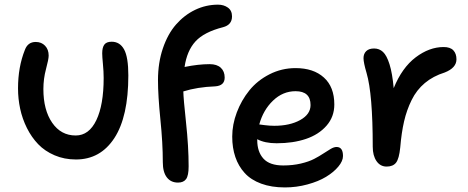

<svg xmlns="http://www.w3.org/2000/svg" viewBox="-20 -757 2029 832"><path d="M309.1 -65.9Q258.8 -65.9 216.6 -84Q174.3 -102.1 145.5 -132.1Q116.7 -162.1 96.7 -202.1Q76.7 -242.2 67.4 -285.6Q58.1 -329.1 58.1 -374Q58.1 -466.8 87.9 -541Q100.6 -575.2 134.8 -575.2Q159.7 -575.2 175.3 -558.8Q190.9 -542.5 190.9 -516.1Q190.9 -500.5 179.4 -458Q168 -415.5 168 -371.1Q168 -280.3 206.1 -225.1Q244.1 -169.9 308.1 -169.9Q365.7 -169.9 397.5 -236.3Q429.2 -302.7 429.2 -418.9Q429.2 -447.3 426 -479.7Q422.9 -512.2 422.9 -525.9Q422.9 -551.3 432.1 -563.7Q441.4 -576.2 463.9 -576.2Q499.5 -576.2 517.8 -542.7Q536.1 -509.3 536.1 -430.2Q536.1 -251.5 475.6 -158.7Q415 -65.9 309.1 -65.9Z M751.5 34.2Q720.2 34.2 702.9 11.5Q685.5 -11.2 685.5 -54.2Q685.5 -137.2 675 -239.7Q664.6 -342.3 664.6 -410.2Q664.6 -484.9 685.8 -547.4Q707 -609.9 742.9 -650.9Q778.8 -691.9 825.7 -714.4Q872.6 -736.8 924.8 -736.8Q949.7 -736.8 967.5 -724.1Q985.4 -711.4 985.4 -686Q985.4 -649.4 946.8 -639.2Q864.3 -618.2 827.1 -577.6Q790 -537.1 779.8 -466.8Q839.4 -479 888.7 -479Q919.9 -479 936.8 -463.4Q953.6 -447.8 953.6 -420.9Q953.6 -385.7 912.6 -382.8Q835 -379.9 774.4 -360.8Q774.9 -330.6 786.1 -226.3Q797.4 -122.1 797.4 -36.1Q797.4 3.9 786.4 19Q775.4 34.2 751.5 34.2Z M1214.4 55.2Q1156.2 55.2 1111.8 38.8Q1067.4 22.5 1040.3 -7.3Q1013.2 -37.1 999.8 -76.7Q986.3 -116.2 986.3 -165Q986.3 -217.3 1006.1 -269.8Q1025.9 -322.3 1060.5 -365.2Q1095.2 -408.2 1147.9 -435.1Q1200.7 -461.9 1260.7 -461.9Q1338.4 -461.9 1383.5 -421.1Q1428.7 -380.4 1428.7 -304.2Q1428.7 -251 1395 -212.4Q1361.3 -173.8 1305.7 -155Q1250 -136.2 1178.7 -136.2Q1127.4 -136.2 1094.7 -153.8V-149.9Q1094.7 -99.1 1121.6 -69.6Q1148.4 -40 1207.5 -40Q1248.5 -40 1283.7 -48.3Q1318.8 -56.6 1341.3 -68.4Q1363.8 -80.1 1381.3 -91.8Q1398.9 -103.5 1413.1 -111.8Q1427.2 -120.1 1438.5 -120.1Q1466.3 -120.1 1466.3 -81.1Q1466.3 -59.1 1446 -34.9Q1425.8 -10.7 1392.8 9.3Q1359.9 29.3 1312.3 42.2Q1264.6 55.2 1214.4 55.2ZM1260.7 -361.8Q1205.6 -361.8 1163.1 -321Q1120.6 -280.3 1103.5 -217.8L1126 -214.8Q1148.4 -211.9 1168.5 -211.9Q1235.8 -211.9 1280.8 -236.8Q1325.7 -261.7 1325.7 -301.8Q1325.7 -361.8 1260.7 -361.8Z M1655.3 -35.2Q1627.9 -35.2 1611.6 -58.8Q1595.2 -82.5 1595.2 -121.1Q1595.2 -350.1 1568.4 -440.9Q1555.2 -485.8 1555.2 -504.9Q1555.2 -523.9 1566.9 -535.4Q1578.6 -546.9 1601.1 -546.9Q1623.5 -546.9 1639.6 -532Q1655.8 -517.1 1668 -478.3Q1680.2 -439.5 1686 -375Q1722.2 -463.9 1781.2 -508.5Q1840.3 -553.2 1902.3 -553.2Q1931.2 -553.2 1944.6 -538.8Q1958 -524.4 1958 -500Q1958 -462.9 1907.2 -442.9Q1856.9 -427.2 1821 -397.2Q1785.2 -367.2 1763.7 -323.5Q1742.2 -279.8 1731 -231Q1719.7 -182.1 1714.4 -118.2Q1709.5 -69.3 1696.3 -52.2Q1683.1 -35.2 1655.3 -35.2Z"/></svg>

Font: Shantell Sans Bouncy
Style: Regular
Weight: 500
Designer: Stephen Nixon, Anya Danilova, Shantell Martin
Foundry: Arrow Type
Version: Version 1.006;[9816181b4]